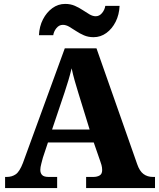

<svg xmlns="http://www.w3.org/2000/svg" viewBox="-20 -961 812 981"><path d="M6 0V-57H15Q41 -57 60.5 -70.5Q80 -84 97 -128L311 -714H473L681 -122Q693 -87 713 -72Q733 -57 761 -57H772V0H420V-57H457Q476 -57 489 -64.5Q502 -72 502 -92Q502 -105 498.5 -118Q495 -131 492 -138L459 -233H225L199 -155Q196 -143 191 -124.5Q186 -106 186 -93Q186 -76 195.5 -66.5Q205 -57 228 -57H272V0ZM246 -299H438L380 -487Q371 -516 362 -547.5Q353 -579 346 -612Q338 -579 329 -549Q320 -519 310 -489ZM458 -771Q431 -771 409 -780.5Q387 -790 368.5 -802.5Q350 -815 333.5 -824.5Q317 -834 301 -834Q282 -834 268.5 -817.5Q255 -801 252 -781H179Q181 -826 199.5 -862Q218 -898 247.5 -919.5Q277 -941 313 -941Q340 -941 362 -931.5Q384 -922 402.5 -909.5Q421 -897 437.5 -887.5Q454 -878 469 -878Q488 -878 501.5 -894.5Q515 -911 518 -931H591Q589 -886 571 -850Q553 -814 523.5 -792.5Q494 -771 458 -771Z"/></svg>

Font: Noto Serif Sinhala ExtraBold
Style: Regular
Weight: 800
Designer: Jelle Bosma - Monotype Design Team
Foundry: Monotype Imaging Inc.
Version: Version 2.007; ttfautohint (v1.8.4.7-5d5b)